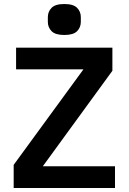

<svg xmlns="http://www.w3.org/2000/svg" viewBox="-20 -935 640 955"><path d="M300 -761Q255 -761 236.5 -780Q218 -799 218 -826V-850Q218 -877 236.5 -896Q255 -915 300 -915Q345 -915 363.5 -896Q382 -877 382 -850V-826Q382 -799 363.5 -780Q345 -761 300 -761ZM552 0H48V-115L395 -590H60V-698H539V-583L193 -108H552Z"/></svg>

Font: IBM Plex Mono SmBld
Style: Regular
Weight: 600
Monospace: yes
Designer: Mike Abbink, Paul van der Laan, Pieter van Rosmalen
Foundry: Bold Monday
Version: Version 2.3